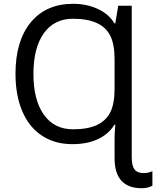

<svg xmlns="http://www.w3.org/2000/svg" viewBox="-20 -744 817 1004"><path d="M579.1 -20Q579.1 -46.4 583 -91.8H578.1Q550.3 -44.9 494.4 -17.6Q438.5 9.8 357.9 9.8Q266.6 9.8 199.2 -34.7Q131.8 -79.1 96.4 -162.6Q61 -246.1 61 -357.9Q61 -530.3 140.9 -627.2Q220.7 -724.1 362.8 -724.1Q433.1 -724.1 491.2 -697.3Q549.3 -670.4 578.1 -622.1H583L598.1 -713.9H668.9V79.1Q668.9 121.6 683.1 141.4Q697.3 161.1 731.9 161.1Q756.3 161.1 776.9 150.9V227.1Q753.9 240.2 721.2 240.2Q579.1 240.2 579.1 83ZM360.8 -646Q263.7 -646 209.2 -570.1Q154.8 -494.1 154.8 -356.9Q154.8 -221.7 209 -144.8Q263.2 -67.9 361.8 -67.9Q439 -67.9 486.8 -90.3Q534.7 -112.8 556.9 -157.2Q579.1 -201.7 579.1 -279.8V-434.1Q579.1 -512.7 556.6 -557.1Q534.2 -601.6 485.8 -623.8Q437.5 -646 360.8 -646Z"/></svg>

Font: NotoSans
Style: Regular
Weight: 400
Designer: Monotype Design team
Foundry: Monotype Imaging Inc.
Version: Version 1.04; ttfautohint (v1.4.1)